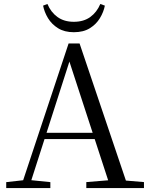

<svg xmlns="http://www.w3.org/2000/svg" viewBox="-20 -955 758 975"><path d="M198.8 -926.4 220.9 -934.8Q238.2 -893 271.8 -868.7Q305.4 -844.3 354.8 -844.3Q405 -844.3 438.5 -868.7Q471.9 -893 489.4 -934.8L512.5 -926.4Q506.1 -893.7 487.3 -862.7Q468.6 -831.8 436.1 -811.6Q403.7 -791.4 354.8 -791.4Q307.5 -791.4 275 -811.6Q242.5 -831.8 223.8 -862.7Q205.1 -893.7 198.8 -926.4ZM11.6 0V-30.1L110.1 -41.1H127.5L235.7 -30.1V0ZM84.4 0 328.3 -734.2H384.1L632.2 0H542.1L321.9 -674.6H342.1L338.3 -660.6L126.3 0ZM192.4 -248.8 195.9 -280.7H500.1L503.6 -248.8ZM418.3 0V-30.3L551.9 -41.3H580.7L711.1 -30.3V0Z"/></svg>

Font: Source Han Serif JP VF
Style: Regular
Weight: 250
Designer: Ryoko NISHIZUKA 西塚涼子 (kana & ideographs); Frank Grießhammer (Latin, Greek & Cyrillic); Wenlong ZHANG 张文龙 (bopomofo); San
Foundry: Adobe
Version: Version 2.001;hotconv 1.1.0;makeotfexe 2.6.0